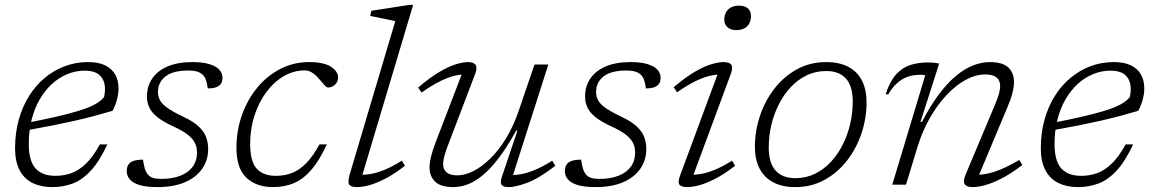

<svg xmlns="http://www.w3.org/2000/svg" viewBox="-20 -754 4712 784"><path d="M326.5 -465.5Q289.5 -465.5 255.2 -451.5Q221 -437.5 192.2 -411.2Q163.5 -385 142.2 -348.2Q121 -311.5 109.2 -265.5Q97.5 -219.5 97.5 -166.5Q97.5 -97 125 -66.5Q152.5 -36 206 -36Q242 -36 272.8 -47.5Q303.5 -59 332 -86.8Q360.5 -114.5 388 -164.5H418.5Q386 -95 350.8 -57Q315.5 -19 276.5 -4.5Q237.5 10 194 10Q147.5 10 113.2 -6.8Q79 -23.5 60.2 -58.8Q41.5 -94 41.5 -149Q41.5 -211 56.5 -264.8Q71.5 -318.5 98.5 -361.8Q125.5 -405 162.8 -436Q200 -467 244.8 -483.8Q289.5 -500.5 339.5 -500.5Q382.5 -500.5 409.8 -487Q437 -473.5 450.5 -449.5Q464 -425.5 464 -393Q464 -371.5 457.8 -347.8Q451.5 -324 439.5 -301.5Q402.5 -290.5 363 -280Q323.5 -269.5 281 -260Q238.5 -250.5 192 -241.2Q145.5 -232 95 -223L96 -253.5Q162.5 -266.5 210.8 -277.8Q259 -289 292.2 -298.8Q325.5 -308.5 347.2 -318Q369 -327.5 382.5 -337Q396 -346.5 405 -357.5Q411.5 -387.5 406.5 -411.8Q401.5 -436 382.2 -450.8Q363 -465.5 326.5 -465.5Z M564 -102Q567 -81 571 -66.8Q575 -52.5 583.5 -42Q592 -31.5 605.2 -27.5Q618.5 -23.5 638.5 -23.5Q684 -23.5 716.8 -36.5Q749.5 -49.5 767 -73.5Q784.5 -97.5 784.5 -131Q784.5 -151.5 776.5 -169Q768.5 -186.5 747.2 -203.5Q726 -220.5 685 -239Q644 -258 621.2 -276.8Q598.5 -295.5 589.2 -316Q580 -336.5 580 -360Q580 -401.5 601.5 -433.2Q623 -465 664.5 -482.8Q706 -500.5 765.5 -500.5Q807.5 -500.5 834.8 -492.2Q862 -484 875.2 -469.8Q888.5 -455.5 888.5 -436Q888.5 -422.5 882.5 -412.8Q876.5 -403 863.2 -398Q850 -393 828.5 -393Q826 -411 822 -424.5Q818 -438 809 -447.5Q800 -457 785.5 -461.5Q771 -466 748.5 -466Q686.5 -466 655.8 -442Q625 -418 625 -378.5Q625 -360.5 633 -345Q641 -329.5 663 -313.8Q685 -298 727 -278Q769 -258.5 791.2 -237.5Q813.5 -216.5 821.8 -193.8Q830 -171 830 -146Q830 -99 804.8 -63.8Q779.5 -28.5 733.5 -9.2Q687.5 10 623.5 10Q577 10 549.5 1.5Q522 -7 509.8 -21.8Q497.5 -36.5 497.5 -54.5Q497.5 -70 503.5 -80.5Q509.5 -91 524 -96.5Q538.5 -102 564 -102Z M1225 -466.5Q1179 -466.5 1138.8 -443Q1098.5 -419.5 1067.5 -377.8Q1036.5 -336 1019 -281.8Q1001.5 -227.5 1001.5 -166Q1001.5 -94 1028.5 -65Q1055.5 -36 1106.5 -36Q1141.5 -36 1171.8 -47.5Q1202 -59 1229.8 -87Q1257.5 -115 1284.5 -164.5H1314.5Q1285.5 -101 1253.2 -62.8Q1221 -24.5 1182.2 -7.2Q1143.5 10 1095 10Q1026.5 10 986 -28.5Q945.5 -67 945.5 -149Q945.5 -221.5 968.2 -285Q991 -348.5 1031.2 -397Q1071.5 -445.5 1125.5 -473Q1179.5 -500.5 1242 -500.5Q1303 -500.5 1331.8 -481.2Q1360.5 -462 1360.5 -438Q1360.5 -420 1348.5 -408.5Q1336.5 -397 1320 -396.5Q1313.5 -396.5 1304 -407.5Q1294.5 -418.5 1281 -434Q1267 -450 1253.2 -458.2Q1239.5 -466.5 1225 -466.5Z M1594 -667.5Q1585 -670 1566.2 -673.8Q1547.5 -677.5 1526.8 -681.8Q1506 -686 1491.5 -689L1496.5 -710L1651 -734H1667L1454 -20.5L1442 -41Q1462.5 -39 1488.5 -42.8Q1514.5 -46.5 1547.5 -59.5Q1580.5 -72.5 1621 -98L1633.5 -77Q1588 -42 1551 -23.2Q1514 -4.5 1485.8 2.8Q1457.5 10 1438 10Q1412.5 10 1405.8 -0.8Q1399 -11.5 1408 -42Z M2029 -31 2093 -221H2088Q2051 -154 2016.8 -109Q1982.5 -64 1950.8 -38Q1919 -12 1889.2 -1Q1859.5 10 1830.5 10Q1780.5 10 1757.2 -11.8Q1734 -33.5 1734 -70.5Q1734 -89.5 1739.8 -113.5Q1745.5 -137.5 1758.5 -172L1872.5 -469L1884.5 -449.5Q1864 -451 1837.5 -445Q1811 -439 1777.5 -422.5Q1744 -406 1701.5 -376L1687.5 -396.5Q1736 -438 1774.5 -460.5Q1813 -483 1842.2 -491.8Q1871.5 -500.5 1890.5 -500.5Q1914.5 -500.5 1922.2 -488.8Q1930 -477 1919.5 -450L1805.5 -151Q1798 -131 1793.8 -114.2Q1789.5 -97.5 1789.5 -84.5Q1789.5 -61.5 1804 -49.8Q1818.5 -38 1846.5 -38Q1878.5 -38 1913.2 -55.5Q1948 -73 1982.5 -107Q2017 -141 2047 -190.2Q2077 -239.5 2098.5 -303L2162.5 -490.5H2219L2068.5 -19.5L2055 -40Q2075.5 -38 2101.5 -41.8Q2127.5 -45.5 2160.8 -58.8Q2194 -72 2235 -98L2247.5 -77Q2179.5 -24.5 2131.8 -7.2Q2084 10 2057.5 10Q2034.5 10 2028 0.5Q2021.5 -9 2029 -31Z M2353 -102Q2356 -81 2360 -66.8Q2364 -52.5 2372.5 -42Q2381 -31.5 2394.2 -27.5Q2407.5 -23.5 2427.5 -23.5Q2473 -23.5 2505.8 -36.5Q2538.5 -49.5 2556 -73.5Q2573.5 -97.5 2573.5 -131Q2573.5 -151.5 2565.5 -169Q2557.5 -186.5 2536.2 -203.5Q2515 -220.5 2474 -239Q2433 -258 2410.2 -276.8Q2387.5 -295.5 2378.2 -316Q2369 -336.5 2369 -360Q2369 -401.5 2390.5 -433.2Q2412 -465 2453.5 -482.8Q2495 -500.5 2554.5 -500.5Q2596.5 -500.5 2623.8 -492.2Q2651 -484 2664.2 -469.8Q2677.5 -455.5 2677.5 -436Q2677.5 -422.5 2671.5 -412.8Q2665.5 -403 2652.2 -398Q2639 -393 2617.5 -393Q2615 -411 2611 -424.5Q2607 -438 2598 -447.5Q2589 -457 2574.5 -461.5Q2560 -466 2537.5 -466Q2475.5 -466 2444.8 -442Q2414 -418 2414 -378.5Q2414 -360.5 2422 -345Q2430 -329.5 2452 -313.8Q2474 -298 2516 -278Q2558 -258.5 2580.2 -237.5Q2602.5 -216.5 2610.8 -193.8Q2619 -171 2619 -146Q2619 -99 2593.8 -63.8Q2568.5 -28.5 2522.5 -9.2Q2476.5 10 2412.5 10Q2366 10 2338.5 1.5Q2311 -7 2298.8 -21.8Q2286.5 -36.5 2286.5 -54.5Q2286.5 -70 2292.5 -80.5Q2298.5 -91 2313 -96.5Q2327.5 -102 2353 -102Z M2758 -40 2916.5 -468 2930.5 -449.5Q2909.5 -451 2883 -445.5Q2856.5 -440 2822.5 -423.8Q2788.5 -407.5 2744.5 -377L2731 -398Q2780 -439.5 2818.8 -461.8Q2857.5 -484 2886.2 -492.2Q2915 -500.5 2933.5 -500.5Q2959.5 -500.5 2966.5 -489Q2973.5 -477.5 2963.5 -450.5L2804 -19.5L2790 -41Q2810.5 -39 2836.8 -42.8Q2863 -46.5 2895.8 -59.5Q2928.5 -72.5 2969.5 -98L2981.5 -77Q2936 -42 2899 -23.2Q2862 -4.5 2833.8 2.8Q2805.5 10 2786 10Q2761 10 2754 -0.5Q2747 -11 2758 -40ZM2937.5 -674Q2937.5 -691 2944.8 -704Q2952 -717 2965.5 -724Q2979 -731 2998 -731Q3021.5 -731 3034 -719.5Q3046.5 -708 3046.5 -688Q3046.5 -671 3039.5 -658Q3032.5 -645 3019 -638Q3005.5 -631 2986.5 -631Q2963.5 -631 2950.5 -642.8Q2937.5 -654.5 2937.5 -674Z M3353.5 -500.5Q3407.5 -500.5 3444.5 -480.8Q3481.5 -461 3500 -424.2Q3518.5 -387.5 3518.5 -336.5Q3518.5 -272 3498 -210.2Q3477.5 -148.5 3439 -98.8Q3400.5 -49 3347 -19.5Q3293.5 10 3227.5 10Q3173.5 10 3136.8 -9.8Q3100 -29.5 3081.2 -66.5Q3062.5 -103.5 3062.5 -154Q3062.5 -218.5 3083 -280.2Q3103.5 -342 3142 -391.8Q3180.5 -441.5 3234 -471Q3287.5 -500.5 3353.5 -500.5ZM3227.5 -26.5Q3271.5 -26.5 3308 -44.5Q3344.5 -62.5 3373 -93.2Q3401.5 -124 3421.5 -164Q3441.5 -204 3451.8 -248.8Q3462 -293.5 3462 -339Q3462 -402.5 3434.2 -433.2Q3406.5 -464 3353.5 -464Q3310 -464 3273.2 -446Q3236.5 -428 3208 -397.2Q3179.5 -366.5 3159.5 -326.5Q3139.5 -286.5 3129.2 -241.8Q3119 -197 3119 -151.5Q3119 -88.5 3147 -57.5Q3175 -26.5 3227.5 -26.5Z M3606.5 -368 3596.5 -370Q3614 -422.5 3639.2 -450.2Q3664.5 -478 3697 -488.5Q3729.5 -499 3768.5 -499Q3776.5 -499 3784.8 -498.5Q3793 -498 3801 -497Q3809 -496 3815 -494.5L3738.5 -256H3744.5Q3779 -322.5 3814 -369Q3849 -415.5 3884 -444.5Q3919 -473.5 3953.8 -487Q3988.5 -500.5 4022 -500.5Q4074 -500.5 4097.2 -478.5Q4120.5 -456.5 4120.5 -419Q4120.5 -399.5 4114.2 -374.5Q4108 -349.5 4094 -317L3969.5 -20L3960.5 -41Q3981 -39.5 4007 -44Q4033 -48.5 4066.2 -62.2Q4099.5 -76 4142 -101L4154.5 -80Q4107.5 -44.5 4069.2 -25Q4031 -5.5 4001.8 2.2Q3972.5 10 3952 10Q3926.5 10 3919 -2.2Q3911.5 -14.5 3923.5 -42.5L4044.5 -330.5Q4054.5 -354.5 4059.2 -372Q4064 -389.5 4064 -403Q4064 -426 4049 -438Q4034 -450 4003 -450Q3964 -450 3923.5 -428Q3883 -406 3845.5 -366.2Q3808 -326.5 3777.8 -273.8Q3747.5 -221 3728 -159L3679.5 0H3623.5L3758 -446.5Q3754 -448 3748 -448.2Q3742 -448.5 3736 -448.5Q3707.5 -448.5 3684.2 -439.8Q3661 -431 3641.8 -413.2Q3622.5 -395.5 3606.5 -368Z M4515 -465.5Q4478 -465.5 4443.8 -451.5Q4409.5 -437.5 4380.8 -411.2Q4352 -385 4330.8 -348.2Q4309.5 -311.5 4297.8 -265.5Q4286 -219.5 4286 -166.5Q4286 -97 4313.5 -66.5Q4341 -36 4394.5 -36Q4430.5 -36 4461.2 -47.5Q4492 -59 4520.5 -86.8Q4549 -114.5 4576.5 -164.5H4607Q4574.5 -95 4539.2 -57Q4504 -19 4465 -4.5Q4426 10 4382.5 10Q4336 10 4301.8 -6.8Q4267.5 -23.5 4248.8 -58.8Q4230 -94 4230 -149Q4230 -211 4245 -264.8Q4260 -318.5 4287 -361.8Q4314 -405 4351.2 -436Q4388.5 -467 4433.2 -483.8Q4478 -500.5 4528 -500.5Q4571 -500.5 4598.2 -487Q4625.5 -473.5 4639 -449.5Q4652.5 -425.5 4652.5 -393Q4652.5 -371.5 4646.2 -347.8Q4640 -324 4628 -301.5Q4591 -290.5 4551.5 -280Q4512 -269.5 4469.5 -260Q4427 -250.5 4380.5 -241.2Q4334 -232 4283.5 -223L4284.5 -253.5Q4351 -266.5 4399.2 -277.8Q4447.5 -289 4480.8 -298.8Q4514 -308.5 4535.8 -318Q4557.5 -327.5 4571 -337Q4584.5 -346.5 4593.5 -357.5Q4600 -387.5 4595 -411.8Q4590 -436 4570.8 -450.8Q4551.5 -465.5 4515 -465.5Z"/></svg>

Font: Newsreader 9pt Light
Style: Italic
Weight: 300
Italic angle: -17°
Designer: Hugues Gentile
Foundry: Production Type
Version: Version 1.003